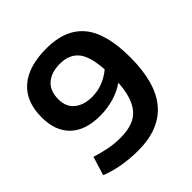

<svg xmlns="http://www.w3.org/2000/svg" viewBox="-191 -853 1007 1007"><g transform="rotate(-45 312.0 -350.0)"><path d="M267 10Q204 10 146 -0.5Q88 -11 45 -29L77 -133Q122 -119 163 -111Q204 -103 248 -103Q349 -103 393.5 -156Q438 -209 444 -316Q407 -289 357 -274.5Q307 -260 255 -260Q146 -260 88.5 -315Q31 -370 31 -472Q31 -588 101 -649Q171 -710 305 -710Q445 -710 514 -627Q583 -544 583 -366Q583 -176 503.5 -83Q424 10 267 10ZM160 -477Q160 -420 197 -390Q234 -360 294 -360Q376 -360 443 -416Q436 -521 400 -562Q364 -603 297 -603Q234 -603 197 -571Q160 -539 160 -477Z"/></g></svg>

Font: Georama SemiBold
Style: Regular
Weight: 600
Designer: Jean-Baptiste Levee
Foundry: Production Type
Version: Version 1.000